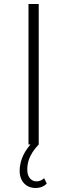

<svg xmlns="http://www.w3.org/2000/svg" viewBox="-20 -720 335 957"><path d="M200 168C200 168 213 195 213 195C200 209 180 217 157 217C110 217 78 183 78 132C78 95 90 48 132 0C132 0 122 0 122 0C122 0 122 -700 122 -700C122 -700 173 -700 173 -700C173 -700 173 0 173 0C122 54 116 95 116 127C116 164 137 184 162 184C177 184 190 178 200 168Z"/></svg>

Font: TamingNoise
Style: Regular
Weight: 500
Designer: Julieta Ulanovsky
Foundry: Julieta Ulanovsky
Version: ""